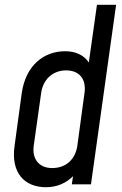

<svg xmlns="http://www.w3.org/2000/svg" viewBox="-20 -770 508 802"><path d="M385 -750 351 -509C331 -539 297 -556 252 -556C165 -556 88 -499 71 -382L41 -162C24 -45 85 12 172 12C218 12 256 -5 285 -34L280 0H360L465 -750ZM333 -382 303 -161C295 -105 256 -68 198 -68C143 -68 113 -106 121 -162L152 -382C160 -438 200 -476 256 -476C313 -476 341 -438 333 -382Z"/></svg>

Font: Mohave
Style: Italic
Weight: 400
Italic angle: -8°
Designer: Gumpita Rahayu
Foundry: Tokotype
Version: Version 2.002;PS 002.002;hotconv 1.0.88;makeotf.lib2.5.64775